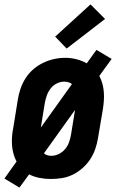

<svg xmlns="http://www.w3.org/2000/svg" viewBox="-25 -803 545 870"><path d="M63 47 -5 6 50 -71Q41 -88 36 -106.5Q31 -125 29.5 -144.5Q28 -164 29.5 -184Q31 -204 35 -223L56 -353Q60 -378 68.5 -402.5Q77 -427 91.5 -449.5Q106 -472 126.5 -489.5Q147 -507 171 -518.5Q195 -530 220 -535.5Q245 -541 271 -541Q297 -541 322 -534.5Q347 -528 368 -516L412 -577L481 -536L425 -459Q434 -442 439 -423.5Q444 -405 445.5 -385.5Q447 -366 445.5 -346Q444 -326 441 -307L419 -177Q415 -152 406.5 -127.5Q398 -103 383.5 -81Q369 -59 348.5 -41Q328 -23 304.5 -11.5Q281 0 255.5 4Q230 8 205 8Q179 8 153.5 3Q128 -2 107 -13ZM160 -225 301 -422Q294 -428 284.5 -430.5Q275 -433 266 -433Q248 -433 231.5 -424.5Q215 -416 204 -401.5Q193 -387 187 -370Q181 -353 178 -336ZM208 -97Q225 -97 242 -105.5Q259 -114 270.5 -128Q282 -142 288 -159Q294 -176 297 -194L315 -305L174 -108Q181 -102 189.5 -99.5Q198 -97 208 -97ZM277 -583 225 -637 385 -783 451 -717Z"/></svg>

Font: Iosevka Curly Slab XBdObl
Style: Regular
Weight: 800
Italic angle: -9°
Monospace: yes
Designer: Belleve Invis
Foundry: Belleve Invis
Version: Version 11.1.0; ttfautohint (v1.8.3)